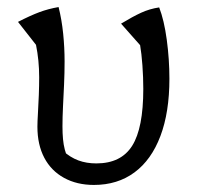

<svg xmlns="http://www.w3.org/2000/svg" viewBox="-20 -515 561 544"><path d="M246 9Q198 9 161.5 -11Q125 -31 105.5 -68Q86 -105 86 -156Q86 -170 87.5 -194.5Q89 -219 90 -246Q91 -273 91 -296Q91 -344 82 -388L31 -453Q66 -471 91.5 -480.5Q117 -490 146 -495Q155 -459 159 -419.5Q163 -380 163 -341Q163 -308 161.5 -275.5Q160 -243 158.5 -213Q157 -183 157 -157Q157 -137 158.5 -121Q160 -105 163.5 -91.5Q167 -78 173 -65L158 -88Q179 -69 202 -60.5Q225 -52 253 -52Q323 -52 354.5 -102Q386 -152 386 -263Q386 -296 383.5 -330Q381 -364 377 -387L323 -448Q356 -468 380 -479Q404 -490 431 -494Q445 -458 452.5 -402.5Q460 -347 460 -292Q460 -197 434.5 -129.5Q409 -62 361 -26.5Q313 9 246 9Z"/></svg>

Font: Piazzolla 24pt
Style: Regular
Weight: 400
Designer: Juan Pablo del Peral
Foundry: Huerta Tipografica
Version: Version 2.005